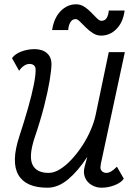

<svg xmlns="http://www.w3.org/2000/svg" viewBox="-20 -861 640 895"><path d="M69 -531 36 -590Q50 -610 80 -621Q110 -632 140 -632Q177 -632 198 -614Q219 -596 220 -565Q220 -537 211.5 -485.5Q203 -434 185.5 -365.5Q168 -297 141 -218Q113 -132 131.5 -93.5Q150 -55 207 -55Q232 -55 259.5 -72Q287 -89 313.5 -117.5Q340 -146 363 -181Q386 -216 402.5 -254Q419 -292 426 -326L487 -618H562L450 -97Q450 -93 449 -88Q448 -83 448 -79Q449 -68 457 -61.5Q465 -55 476 -55Q486 -55 497.5 -61.5Q509 -68 525 -84L557 -28Q544 -9 514 2.5Q484 14 453 14Q428 14 406.5 1Q385 -12 376 -34.5Q367 -57 375 -86L387 -130Q344 -64 297.5 -25Q251 14 201 14Q100 14 65.5 -46Q31 -106 70 -225Q93 -295 110.5 -356.5Q128 -418 137.5 -465.5Q147 -513 146 -539Q145 -551 137.5 -557Q130 -563 117 -563Q105 -563 92 -554.5Q79 -546 69 -531ZM451 -695Q431 -695 413 -706.5Q395 -718 379.5 -733.5Q364 -749 352.5 -760.5Q341 -772 333 -772Q316 -772 307.5 -756.5Q299 -741 298 -721H223Q231 -776 262 -808.5Q293 -841 335 -841Q355 -841 373 -829.5Q391 -818 405.5 -802.5Q420 -787 432 -775.5Q444 -764 453 -764Q470 -764 478 -778.5Q486 -793 487 -812H561Q554 -758 523.5 -726.5Q493 -695 451 -695Z"/></svg>

Font: Victor Mono
Style: Italic
Weight: 400
Italic angle: -12°
Monospace: yes
Designer: Rune Bjørnerås
Version: Version 1.561;gftools[0.9.30]